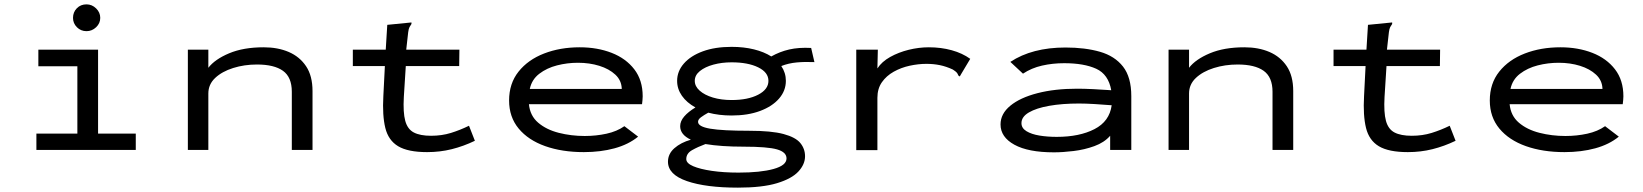

<svg xmlns="http://www.w3.org/2000/svg" viewBox="-20 -688 7540 881"><path d="M147 0V-75H335V-384H156V-460H430V-75H603V0ZM377 -545Q351 -545 333 -563Q315 -581 315 -606Q315 -632 332.5 -650Q350 -668 377 -668Q402 -668 421 -649.5Q440 -631 440 -606Q440 -581 421 -563Q402 -545 377 -545Z M842 0V-460H936V-377Q966 -416 1031.5 -443.5Q1097 -471 1190 -471Q1255 -471 1305 -449.5Q1355 -428 1384.5 -384Q1414 -340 1414 -270V0H1319V-267Q1319 -334 1278.5 -363Q1238 -392 1159 -392Q1101 -392 1050 -376Q999 -360 967.5 -330.5Q936 -301 936 -259V0Z M1940 10Q1852 10 1807 -17Q1762 -44 1748 -101Q1734 -158 1739 -247L1746 -385H1599V-460H1750L1757 -574L1858 -584L1868 -585V-578Q1863 -571 1859 -563.5Q1855 -556 1853 -540L1844 -460H2088L2087 -385H1842L1833 -243Q1829 -172 1839.5 -133.5Q1850 -95 1879 -80Q1908 -65 1958 -65Q2007 -65 2049 -78Q2091 -91 2132 -111L2159 -42Q2107 -17 2053 -3.5Q1999 10 1940 10Z M2659 10Q2559 10 2481.5 -17.5Q2404 -45 2360 -98Q2316 -151 2316 -227Q2316 -305 2359.5 -359.5Q2403 -414 2476.5 -442.5Q2550 -471 2640 -471Q2721 -471 2786.5 -445.5Q2852 -420 2890.5 -370Q2929 -320 2929 -246Q2929 -237 2928 -228Q2927 -219 2926 -210H2407Q2412 -157 2449.5 -125Q2487 -93 2544 -78.5Q2601 -64 2663 -64Q2715 -64 2763 -74.5Q2811 -85 2845 -109L2908 -61Q2864 -25 2800 -7.5Q2736 10 2659 10ZM2411 -280H2833Q2832 -319 2803.5 -345.5Q2775 -372 2730 -386Q2685 -400 2632 -400Q2583 -400 2536 -388Q2489 -376 2454.5 -349.5Q2420 -323 2411 -280Z M3337 -158Q3279 -158 3230 -171Q3210 -160 3196.5 -150Q3183 -140 3183 -129Q3183 -107 3239 -97.5Q3295 -88 3417 -88Q3520 -88 3575.5 -73Q3631 -58 3652.5 -31.5Q3674 -5 3674 29Q3674 66 3643.5 99Q3613 132 3545.5 152.5Q3478 173 3366 173Q3219 173 3132 143Q3045 113 3045 54Q3045 18 3074.5 -8Q3104 -34 3150 -47Q3101 -70 3101 -109Q3101 -132 3119.5 -153.5Q3138 -175 3171 -195Q3131 -217 3109 -248.5Q3087 -280 3087 -317Q3087 -361 3118 -396.5Q3149 -432 3205 -452.5Q3261 -473 3337 -473Q3393 -473 3439.5 -461.5Q3486 -450 3519 -429Q3558 -451 3601.5 -461Q3645 -471 3702 -468L3717 -403Q3674 -405 3636 -401.5Q3598 -398 3565 -385Q3586 -354 3586 -317Q3586 -272 3555 -236Q3524 -200 3468 -179Q3412 -158 3337 -158ZM3337 -229Q3412 -229 3459 -253.5Q3506 -278 3506 -317Q3506 -356 3459 -379Q3412 -402 3337 -402Q3292 -402 3253.5 -391.5Q3215 -381 3191.5 -362Q3168 -343 3168 -317Q3168 -292 3190.5 -272Q3213 -252 3251 -240.5Q3289 -229 3337 -229ZM3129 42Q3129 61 3160.5 74.5Q3192 88 3246 96Q3300 104 3369 104Q3469 104 3529 87.5Q3589 71 3589 39Q3589 10 3545.5 -2.5Q3502 -15 3392 -15Q3341 -15 3297 -18Q3253 -21 3217 -27Q3182 -14 3155.5 1Q3129 16 3129 42Z M3909 -460H4008L4006 -374Q4026 -405 4064.5 -426.5Q4103 -448 4149.5 -459.5Q4196 -471 4242 -471Q4298 -471 4347 -457.5Q4396 -444 4432 -418L4389 -346L4384 -337L4377 -342Q4375 -349 4370.5 -354.5Q4366 -360 4352 -369Q4322 -383 4293 -389Q4264 -395 4231 -395Q4194 -395 4154.5 -386.5Q4115 -378 4081 -359Q4047 -340 4026.5 -310.5Q4006 -281 4006 -239V1H3909Z M4816 11Q4698 11 4634.5 -24Q4571 -59 4571 -117Q4571 -166 4616 -203Q4661 -240 4740.5 -260.5Q4820 -281 4923 -281Q4954 -281 4996 -279Q5038 -277 5079 -274Q5066 -347 5010 -372.5Q4954 -398 4863 -398Q4810 -398 4761.5 -387Q4713 -376 4674 -350L4616 -404Q4716 -470 4869 -470Q4959 -470 5027 -450.5Q5095 -431 5133 -382.5Q5171 -334 5171 -247V0H5074V-65Q5047 -34 5001.5 -17.5Q4956 -1 4906 5Q4856 11 4816 11ZM4667 -123Q4667 -100 4690 -86Q4713 -72 4749.5 -66Q4786 -60 4829 -60Q4933 -60 5002 -95.5Q5071 -131 5081 -205Q5045 -208 5003.5 -210.5Q4962 -213 4931 -213Q4854 -213 4794.5 -202.5Q4735 -192 4701 -172Q4667 -152 4667 -123Z M5342 0V-460H5436V-377Q5466 -416 5531.5 -443.5Q5597 -471 5690 -471Q5755 -471 5805 -449.5Q5855 -428 5884.5 -384Q5914 -340 5914 -270V0H5819V-267Q5819 -334 5778.5 -363Q5738 -392 5659 -392Q5601 -392 5550 -376Q5499 -360 5467.5 -330.5Q5436 -301 5436 -259V0Z M6440 10Q6352 10 6307 -17Q6262 -44 6248 -101Q6234 -158 6239 -247L6246 -385H6099V-460H6250L6257 -574L6358 -584L6368 -585V-578Q6363 -571 6359 -563.5Q6355 -556 6353 -540L6344 -460H6588L6587 -385H6342L6333 -243Q6329 -172 6339.5 -133.5Q6350 -95 6379 -80Q6408 -65 6458 -65Q6507 -65 6549 -78Q6591 -91 6632 -111L6659 -42Q6607 -17 6553 -3.5Q6499 10 6440 10Z M7159 10Q7059 10 6981.5 -17.5Q6904 -45 6860 -98Q6816 -151 6816 -227Q6816 -305 6859.5 -359.5Q6903 -414 6976.5 -442.5Q7050 -471 7140 -471Q7221 -471 7286.5 -445.5Q7352 -420 7390.5 -370Q7429 -320 7429 -246Q7429 -237 7428 -228Q7427 -219 7426 -210H6907Q6912 -157 6949.5 -125Q6987 -93 7044 -78.5Q7101 -64 7163 -64Q7215 -64 7263 -74.5Q7311 -85 7345 -109L7408 -61Q7364 -25 7300 -7.5Q7236 10 7159 10ZM6911 -280H7333Q7332 -319 7303.5 -345.5Q7275 -372 7230 -386Q7185 -400 7132 -400Q7083 -400 7036 -388Q6989 -376 6954.5 -349.5Q6920 -323 6911 -280Z"/></svg>

Font: Inconsolata ExtraExpanded Medium
Style: Regular
Weight: 500
Width: 8
Monospace: yes
Designer: Raph Levien, Cyreal, Brenton Simpson
Foundry: Raph Levien, Cyreal, Google
Version: Version 3.001; ttfautohint (v1.8.2.53-6de2)